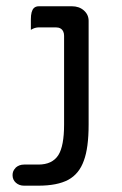

<svg xmlns="http://www.w3.org/2000/svg" viewBox="-20 -590 384 604"><path d="M258.8 -198.2V-524.4Q258.8 -543.9 243.9 -557.1Q229 -570.3 206.1 -570.3H102.5Q92.3 -570.3 86.4 -564.5Q77.1 -555.2 77.1 -529.3V-496.1Q89.4 -503.9 102.5 -503.9H155.3Q173.3 -503.9 179.2 -490.2Q181.6 -484.9 181.6 -477.5V-198.2Q181.6 -130.9 163.6 -102.1Q144.5 -72.3 100.6 -72.3H55.7Q40.5 -72.3 29.8 -63L28.3 -61Q19.5 -52.2 19.5 -39.1Q19.5 -24.4 30 -15.1Q40.5 -5.9 55.7 -5.9H100.6Q160.2 -5.9 194.8 -24.4Q229 -43 243.7 -84.5Q258.8 -124.5 258.8 -198.2Z"/></svg>

Font: YuPearl-Light
Style: Light
Weight: 300
Designer: Max Yao
Foundry: Max-Everyday
Version: Version 1.011; ttfautohint (v1.8.3)